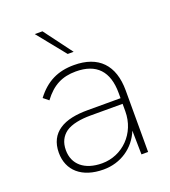

<svg xmlns="http://www.w3.org/2000/svg" viewBox="-130 -793 794 895"><g transform="rotate(-20 267.0 -345.5)"><path d="M420.5 0H453.5V-305C453.5 -431.5 388 -499 266.5 -499C187 -499 127.5 -470.5 77.5 -404.5L103.5 -383.5C148 -443.5 197 -468 264.5 -468C367 -468 418.5 -412.5 418.5 -305V-279.5H255.5C199.5 -279.5 149 -271 113.5 -246.5C81 -224.5 61 -189.5 61 -138.5C61 -50.5 124 6 231.5 6C316.5 6 387.5 -42 418.5 -118.5ZM96 -138.5C96 -177.5 110.5 -204.5 136 -223.5C164.5 -243.5 210 -251.5 259.5 -251.5H418.5V-214.5C418.5 -105 335.5 -23.5 235 -23.5C147.5 -23.5 96 -68.5 96 -138.5ZM145 -697 257.5 -557.5H287L183 -697Z"/></g></svg>

Font: HK Grotesk ExtraLight
Style: Regular
Weight: 200
Designer: Alfredo Marco Pradil
Foundry: Hanken Design Co.
Version: Version 3.001;FEAKit 1.0